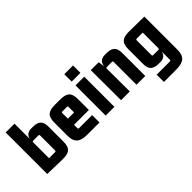

<svg xmlns="http://www.w3.org/2000/svg" viewBox="-21 -1340 2205 2205"><g transform="rotate(-45 1081.5 -237.5)"><path d="M297 6 52 0V-675H195V-425Q211 -500 292 -500H317Q385 -500 416 -471Q447 -442 447 -375V-129Q447 -54 413 -23Q379 8 297 6ZM195 -371V-114H293Q307 -114 307 -128V-371Q307 -385 293 -385H209Q195 -385 195 -371Z M895 6H697Q607 6 567 -29.5Q527 -65 527 -144V-360Q527 -438 560.5 -469Q594 -500 677 -500H760Q843 -500 876.5 -469Q910 -438 910 -360V-182H669V-128Q669 -114 683 -114H895ZM683 -385Q669 -385 669 -371V-282H770V-371Q770 -385 756 -385Z M1143 -552H1001V-672H1143ZM1143 0H1001V-490H1143Z M1488 -500H1514Q1582 -500 1613 -471Q1644 -442 1644 -375V0H1502V-371Q1502 -385 1488 -385H1405Q1391 -385 1391 -371L1393 0H1251L1249 -490H1378L1388 -412Q1399 -500 1488 -500Z M1962 82Q1976 82 1976 68V-65Q1960 10 1879 10H1854Q1786 10 1755 -19Q1724 -48 1724 -115V-358Q1724 -433 1758 -463.5Q1792 -494 1874 -493L2119 -490V50Q2119 129 2079 164.5Q2039 200 1949 200H1747V82ZM1976 -119V-373H1878Q1864 -373 1864 -359V-119Q1864 -105 1878 -105H1962Q1976 -105 1976 -119Z"/></g></svg>

Font: Gemunu Libre ExtraBold
Style: Regular
Weight: 800
Designer: Puspanada Ekanayake, Sola Matas, Pathum Egodawatta, Kosala Senevirathne
Foundry: mooniak
Version: Version 1.100